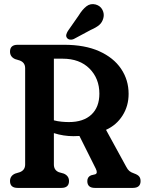

<svg xmlns="http://www.w3.org/2000/svg" viewBox="-20 -919 716 939"><path d="M609 -460Q609 -400.5 579.2 -353.8Q549.5 -307 498.5 -284L597 -104Q604.5 -89.5 612.5 -82.8Q620.5 -76 636.5 -70.5Q653.5 -64.5 660.5 -56Q667.5 -47.5 667.5 -33.5Q667.5 0 629.5 0H444Q407 0 407 -33.5Q407 -53.5 425 -61.5L445.5 -66.5Q459.5 -71.5 448.5 -94L368.5 -254Q355.5 -253 340 -253Q290 -253 243.5 -268V-114.5Q243.5 -87 267.5 -77L292 -70Q317.5 -59 317.5 -33.5Q317.5 0 280 0H66.5Q29 0 29 -33.5Q29 -59 54 -70L77 -77Q103 -87 103 -114.5V-585.5Q103 -613 77 -623L54 -630Q29 -641 29 -666.5Q29 -700 66.5 -700H293Q395 -700 465.2 -668.5Q535.5 -637 572.2 -582.5Q609 -528 609 -460ZM243.5 -632V-330.5Q262.5 -325.5 281.5 -323.8Q300.5 -322 317 -322Q388 -322 427 -358.5Q466 -395 466 -461Q466 -535 417.8 -583.5Q369.5 -632 286 -632ZM365 -843.5Q383 -873 402.8 -888.2Q422.5 -903.5 448 -897Q471 -890.5 481 -870.8Q491 -851 485.5 -830.5Q480 -809.5 465.5 -797Q451 -784.5 423.5 -772.5L340.5 -728Q332 -724 322.8 -725.2Q313.5 -726.5 308 -733Q302 -741 304.2 -749.8Q306.5 -758.5 312 -767.5Z"/></svg>

Font: Fraunces 144pt S100 SemiBold
Style: Regular
Weight: 600
Version: Version 1.000; ttfautohint (v1.8.3)